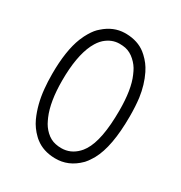

<svg xmlns="http://www.w3.org/2000/svg" viewBox="-166 -823 888 942"><g transform="rotate(30 278.0 -352.0)"><path d="M495.1 -361.3Q495.1 -189.9 448.2 -105Q444.3 -97.7 439.9 -91.3Q426.8 -70.3 417 -60.1L414.6 -57.6Q355.5 2 277.8 0Q211.9 -1.5 168 -36.1Q160.6 -41.5 153.8 -48.3Q121.6 -79.1 103.5 -118.2Q72.8 -186 64.9 -268.6Q61 -307.1 61 -352.5Q61 -483.9 92.8 -563.5Q98.1 -576.7 104 -588.4Q124 -627 143.6 -646.5Q148.4 -651.4 154.3 -656.2Q206.1 -702.6 269.5 -704.1H278.8Q344.2 -702.6 387.7 -668.5Q394.5 -663.6 400.9 -657.2Q433.1 -627.4 450.7 -591.3Q451.7 -590.3 452.1 -588.9Q480 -532.2 489.3 -464.4Q495.1 -418.9 495.1 -361.3ZM399.4 -563.5Q386.2 -591.3 361.8 -613.3Q336.9 -636.2 307.1 -642.6Q292 -645.5 273.9 -645.5Q230 -645.5 193.4 -613.3Q173.3 -594.7 159.7 -567.4Q158.2 -564.9 156.7 -562Q119.6 -484.9 119.6 -348.6Q119.6 -229 150.9 -156.2Q153.3 -151.4 157.2 -142.6Q170.4 -113.3 193.8 -91.3Q218.8 -67.9 248.5 -62Q263.7 -58.6 281.7 -58.6Q333.5 -58.6 371.6 -97.7Q380.9 -106.9 388.7 -119.1Q390.1 -121.1 391.1 -122.6Q436.5 -192.9 436.5 -361.3Q436.5 -480 407.2 -546.4Q404.3 -553.2 399.4 -563.5Z"/></g></svg>

Font: Masterpiece Uni Round
Style: Regular
Weight: 400
Designer: Co Toe
Foundry: Masterpiece
Version: Version 0.1